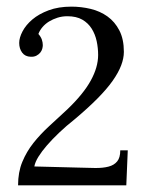

<svg xmlns="http://www.w3.org/2000/svg" viewBox="-20 -556 442 576"><path d="M95.2 -454.1Q102.5 -445.8 105.5 -437.3Q108.4 -428.7 108.4 -420.4Q108.4 -415.5 106.7 -409.4Q105 -403.3 100.6 -397.9Q96.2 -392.6 89.1 -388.9Q82 -385.3 72.3 -385.7Q55.2 -386.2 46.4 -398.2Q37.6 -410.2 37.6 -427.2Q37.6 -442.9 47.6 -461.9Q57.6 -481 77.1 -497.6Q96.7 -514.2 126 -525.1Q155.3 -536.1 194.3 -536.1Q223.6 -536.1 252 -529.3Q280.3 -522.5 302.5 -506.6Q324.7 -490.7 338.1 -464.6Q351.6 -438.5 351.6 -400.4Q351.6 -381.3 343.5 -359.9Q335.4 -338.4 317.9 -313.5Q300.3 -288.6 272.2 -260.3Q244.1 -231.9 204.6 -198.7Q178.7 -178.2 157.5 -158Q136.2 -137.7 120.6 -119.6Q105 -101.6 95.2 -85.7Q85.4 -69.8 83 -56.6L215.8 -53.2Q243.2 -52.2 266.1 -52Q289.1 -51.8 305.7 -56.2Q322.3 -60.5 331.5 -71.8Q340.8 -83 340.8 -105H363.3L358.9 0H34.2Q34.2 -39.6 46.9 -70.3Q59.6 -101.1 80.3 -127.2Q101.1 -153.3 127.4 -177.5Q153.8 -201.7 182.1 -228Q230.5 -274.4 252.4 -314.5Q274.4 -354.5 274.4 -391.1Q274.4 -412.1 270 -432.6Q265.6 -453.1 255.1 -470Q244.6 -486.8 226.8 -497.1Q209 -507.3 182.1 -507.3Q166.5 -507.3 152.6 -502.9Q138.7 -498.5 127.2 -491.5Q115.7 -484.4 107.4 -474.6Q99.1 -464.8 95.2 -454.1Z"/></svg>

Font: Parastoo Print
Style: Print
Weight: 400
Foundry: Saber Rastikerdar (saber.rastikerdar@gmail.com)
Version: Version 1.0.0-alpha5